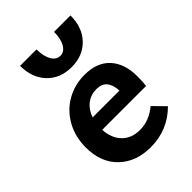

<svg xmlns="http://www.w3.org/2000/svg" viewBox="-196 -751 851 851"><g transform="rotate(-45 229.5 -325.5)"><path d="M86 -658H189Q189 -615 204 -589Q219 -563 244 -563Q269 -563 284 -589Q299 -615 299 -658H402Q402 -583 358.5 -537.5Q315 -492 244 -492Q173 -492 129.5 -537.5Q86 -583 86 -658ZM423 -68Q348 7 241 7Q149 7 92.5 -47.5Q36 -102 36 -196Q36 -263 65.5 -316Q95 -369 146 -398.5Q197 -428 260 -428Q338 -428 379.5 -382.5Q421 -337 421 -258Q421 -220 418 -200H143Q146 -145 177.5 -113Q209 -81 261 -81Q320 -81 369 -123ZM152 -269H320Q318 -307 301.5 -326.5Q285 -346 252 -346Q217 -346 190.5 -325.5Q164 -305 152 -269Z"/></g></svg>

Font: Ysabeau Infant
Style: Bold
Weight: 700
Designer: Christian Thalmann (Catharsis Fonts)
Version: Version 0.003